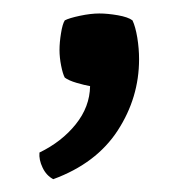

<svg xmlns="http://www.w3.org/2000/svg" viewBox="-20 -122 294 292"><path d="M181.5 -91Q186 -81.5 188.8 -64.8Q191.5 -48 191.5 -32Q191.5 26.5 159 76.5Q126.5 126.5 61 150.5Q50.5 145 44.8 133Q39 121 40 110Q74 93.5 95.2 67Q116.5 40.5 117 9Q108.5 7.5 96.5 4Q84.5 0.5 78.5 -4Q75.5 -9.5 73 -22Q70.5 -34.5 70.5 -46Q70.5 -57.5 72.8 -71.5Q75 -85.5 78.5 -91Q85 -94.5 101.5 -98Q118 -101.5 131 -101.5Q143.5 -101.5 159.2 -98.8Q175 -96 181.5 -91Z"/></svg>

Font: Signika SC Light
Style: Regular
Weight: 300
Designer: Anna Giedryś
Foundry: Anna Giedryś
Version: Version 2.000; ttfautohint (v1.8.3) -l 8 -r 50 -G 200 -x 9 -